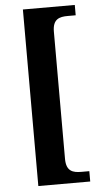

<svg xmlns="http://www.w3.org/2000/svg" viewBox="-60 -797 508 962"><g transform="rotate(-5 194.5 -316.0)"><path d="M93 128H354V76H314C272 76 238 67 238 4V-636C238 -699 272 -708 314 -708H354V-760H93Z"/></g></svg>

Font: Noto Serif SemiCondensed
Style: Bold
Weight: 700
Width: 4
Designer: Monotype Design Team
Foundry: Monotype Imaging Inc.
Version: Version 2.015